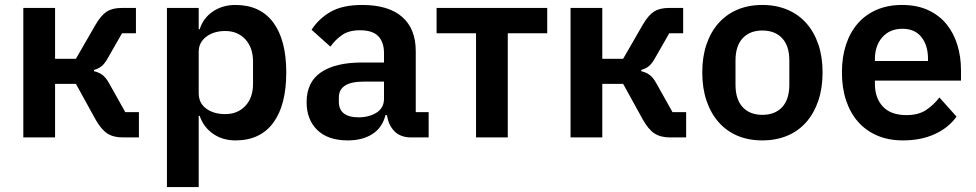

<svg xmlns="http://www.w3.org/2000/svg" viewBox="-20 -554 3933 774"><path d="M74 -522H202V-317H286L365 -454Q387 -492 410 -507Q433 -522 471 -522H528V-420H472L417 -324Q403 -298 390 -287.5Q377 -277 359 -272V-267Q377 -263 391.5 -253Q406 -243 420 -218L485 -102H540V0H475Q437 0 412.5 -16Q388 -32 366 -71L286 -216H202V0H74Z M653 -522H781V-436H785Q799 -481 838 -507.5Q877 -534 929 -534Q1029 -534 1081.5 -463.5Q1134 -393 1134 -262Q1134 -130 1081.5 -59Q1029 12 929 12Q877 12 838.5 -15Q800 -42 785 -87H781V200H653ZM888 -94Q938 -94 969 -127Q1000 -160 1000 -216V-306Q1000 -362 969 -395.5Q938 -429 888 -429Q842 -429 811.5 -406Q781 -383 781 -345V-179Q781 -138 811.5 -116Q842 -94 888 -94Z M1637 0Q1595 0 1570.5 -24.5Q1546 -49 1540 -90H1534Q1521 -39 1481 -13.5Q1441 12 1382 12Q1302 12 1259 -30Q1216 -72 1216 -142Q1216 -223 1274 -262.5Q1332 -302 1439 -302H1528V-340Q1528 -384 1505 -408Q1482 -432 1431 -432Q1386 -432 1358.5 -412.5Q1331 -393 1312 -366L1236 -434Q1265 -479 1313 -506.5Q1361 -534 1440 -534Q1546 -534 1601 -486Q1656 -438 1656 -348V-102H1708V0ZM1425 -81Q1468 -81 1498 -100Q1528 -119 1528 -156V-225H1446Q1346 -225 1346 -161V-144Q1346 -112 1366.5 -96.5Q1387 -81 1425 -81Z M1899 -420H1740V-522H2186V-420H2027V0H1899Z M2280 -522H2408V-317H2492L2571 -454Q2593 -492 2616 -507Q2639 -522 2677 -522H2734V-420H2678L2623 -324Q2609 -298 2596 -287.5Q2583 -277 2565 -272V-267Q2583 -263 2597.5 -253Q2612 -243 2626 -218L2691 -102H2746V0H2681Q2643 0 2618.5 -16Q2594 -32 2572 -71L2492 -216H2408V0H2280Z M3053 12Q2997 12 2952.5 -7Q2908 -26 2876.5 -62Q2845 -98 2828 -148.5Q2811 -199 2811 -262Q2811 -325 2828 -375Q2845 -425 2876.5 -460.5Q2908 -496 2952.5 -515Q2997 -534 3053 -534Q3109 -534 3154 -515Q3199 -496 3230.5 -460.5Q3262 -425 3279 -375Q3296 -325 3296 -262Q3296 -199 3279 -148.5Q3262 -98 3230.5 -62Q3199 -26 3154 -7Q3109 12 3053 12ZM3053 -91Q3104 -91 3133 -122Q3162 -153 3162 -213V-310Q3162 -369 3133 -400Q3104 -431 3053 -431Q3003 -431 2974 -400Q2945 -369 2945 -310V-213Q2945 -153 2974 -122Q3003 -91 3053 -91Z M3620 12Q3562 12 3516.5 -7.5Q3471 -27 3439.5 -62.5Q3408 -98 3391 -148.5Q3374 -199 3374 -262Q3374 -324 3390.5 -374Q3407 -424 3438 -459.5Q3469 -495 3514 -514.5Q3559 -534 3616 -534Q3677 -534 3722 -513Q3767 -492 3796 -456Q3825 -420 3839.5 -372.5Q3854 -325 3854 -271V-229H3507V-216Q3507 -159 3539 -124.5Q3571 -90 3634 -90Q3682 -90 3712.5 -110Q3743 -130 3767 -161L3836 -84Q3804 -39 3748.5 -13.5Q3693 12 3620 12ZM3618 -438Q3567 -438 3537 -404Q3507 -370 3507 -316V-308H3721V-317Q3721 -371 3694.5 -404.5Q3668 -438 3618 -438Z"/></svg>

Font: IBM Plex Sans SmBld
Style: Regular
Weight: 600
Designer: Mike Abbink, Paul van der Laan, Pieter van Rosmalen
Foundry: Bold Monday
Version: Version 3.005